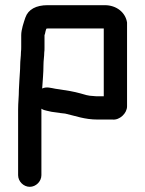

<svg xmlns="http://www.w3.org/2000/svg" viewBox="-20 -686 561 742"><path d="M151 -483C152 -489 152 -495 152 -502V-550C152 -551 153 -553 154 -556C155 -563 157 -569 159 -575C160 -575 163 -576 164 -576H381V-314H357C352 -314 346 -314 340 -315C323 -315 304 -321 291 -325C266 -332 237 -337 208 -341L194 -343C177 -346 160 -352 143 -344C145 -375 148 -404 148 -435C148 -452 151 -468 151 -483ZM385 -666H164C120 -666 89 -650 78 -618C72 -600 62 -572 62 -550V-505C62 -499 62 -492 61 -485C61 -468 58 -452 58 -434C58 -414 56 -398 55 -377L53 -339C53 -312 50 -290 50 -263V-9C50 15 71 36 95 36C119 36 140 15 140 -9V-266C147 -261 153 -260 161 -258L179 -254C191 -252 201 -251 214 -249L232 -247C272 -238 307 -224 357 -224H415C442 -221 471 -248 471 -275V-599C465 -638 430 -666 385 -666Z"/></svg>

Font: Electronic
Style: Blk
Weight: 900
Version: Version 1.011